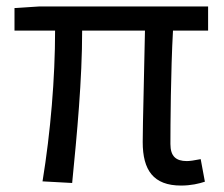

<svg xmlns="http://www.w3.org/2000/svg" viewBox="-20 -563 694 596"><path d="M542 13C573 13 598 7 616 1L603 -69C583 -65 569 -63 560 -63C526 -63 509 -78 509 -116C509 -169 510 -344 517 -468H626V-543H103L25 -538V-468H151C151 -321 137 -153 112 0L204 5C219 -147 235 -315 235 -468H430C428 -348 423 -179 423 -122C423 -35 456 13 542 13Z"/></svg>

Font: Noto Sans Mono CJK SC
Style: Regular
Weight: 400
Designer: Ryoko NISHIZUKA 西塚涼子 (kana, bopomofo & ideographs); Paul D. Hunt (Latin, Greek & Cyrillic); Sandoll Communications 산돌커뮤니
Foundry: Adobe
Version: Version 2.004;hotconv 1.0.118;makeotfexe 2.5.65603